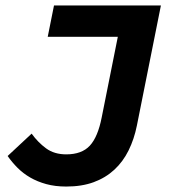

<svg xmlns="http://www.w3.org/2000/svg" viewBox="-20 -672 640 704"><path d="M223 12Q182 12 149.5 3Q117 -6 91 -21Q65 -36 44.5 -56.5Q24 -77 8 -100L96 -182Q119 -150 149 -128Q179 -106 223 -106Q280 -106 309.5 -138Q339 -170 353 -242L412 -537H155L178 -652H570L482 -212Q472 -162 451.5 -120.5Q431 -79 399 -49.5Q367 -20 323.5 -4Q280 12 223 12Z"/></svg>

Font: Source Code Pro
Style: Bold Italic
Weight: 700
Italic angle: -11°
Monospace: yes
Designer: Paul D. Hunt, Teo Tuominen
Foundry: Adobe Systems Incorporated
Version: Version 1.050;PS 1.000;hotconv 16.6.51;makeotf.lib2.5.65220